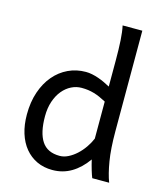

<svg xmlns="http://www.w3.org/2000/svg" viewBox="-117 -867 815 965"><g transform="rotate(15 290.5 -384.5)"><path d="M412.6 -388.2Q394.5 -397.9 378.9 -404.8Q363.3 -411.6 348.1 -416Q333 -420.4 317.4 -422.6Q301.8 -424.8 283.2 -424.8Q255.4 -424.8 230 -412.1Q204.6 -399.4 184.8 -375.5Q165 -351.6 153.3 -317.1Q141.6 -282.7 141.6 -239.3Q141.6 -153.8 170.7 -109.9Q199.7 -65.9 263.7 -65.9Q286.1 -65.9 308.3 -77.1Q330.6 -88.4 350.3 -106.4Q370.1 -124.5 386.2 -147.7Q402.3 -170.9 412.6 -195.3ZM502.9 -258.8Q502.9 -166.5 513.4 -103.8Q523.9 -41 539.6 0H451.7Q446.3 -12.7 438.7 -37.8Q431.2 -63 424.8 -90.3Q389.6 -40.5 345.2 -14.2Q300.8 12.2 246.6 12.2Q201.7 12.2 165.8 -4.6Q129.9 -21.5 104.2 -52.5Q78.6 -83.5 64.9 -127.2Q51.3 -170.9 51.3 -224.6Q51.3 -289.6 69.1 -341.8Q86.9 -394 118.2 -430.9Q149.4 -467.8 191.7 -487.8Q233.9 -507.8 283.2 -507.8Q298.8 -507.8 315.7 -504.4Q332.5 -501 349.4 -495.1Q366.2 -489.3 382.3 -481.7Q398.4 -474.1 412.6 -466.3V-603Q412.6 -662.1 409.9 -706.3Q407.2 -750.5 400.4 -781.2H502.9Z"/></g></svg>

Font: Andika New Basic
Style: Regular
Weight: 400
Designer: Victor Gaultney, Annie Olsen, Julie Remington, Don Collingsworth, Eric Hays
Foundry: SIL International
Version: Version 5.500